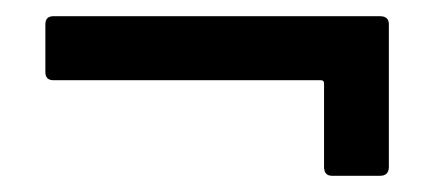

<svg xmlns="http://www.w3.org/2000/svg" viewBox="-20 -369 536 237"><path d="M380 -163V-266Q380 -270 376 -270H46Q36 -270 36 -280V-339Q36 -349 46 -349H449Q460 -349 460 -339V-163Q460 -152 449 -152H390Q380 -152 380 -163Z"/></svg>

Font: Barlow GEO Medium
Style: Regular
Weight: 500
Designer: Jeremy Tribby
Foundry: Tribby Type
Version: Version 1.408